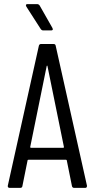

<svg xmlns="http://www.w3.org/2000/svg" viewBox="-20 -914 460 934"><path d="M18 -11 169 -691Q171 -700 180 -700H240Q250 -700 251 -691L403 -11V-9Q403 0 394 0H341Q332 0 330 -9L305 -133Q305 -135 303.5 -136Q302 -137 300 -137H119Q117 -137 115.5 -136Q114 -135 114 -133L89 -9Q88 0 78 0H27Q22 0 19.5 -3Q17 -6 18 -11ZM130 -195H288Q291 -195 291 -199L211 -592Q210 -595 209 -595Q208 -595 207 -592L127 -199Q127 -195 130 -195ZM237 -772Q237 -766 228 -766H190Q183 -766 178 -773L108 -882Q106 -886 106 -888Q106 -894 114 -894H161Q168 -894 173 -887L235 -778Q237 -774 237 -772Z"/></svg>

Font: Barlow Condensed
Style: Regular
Weight: 400
Width: 3
Designer: Jeremy Tribby
Foundry: Tribby Type
Version: Version 1.500